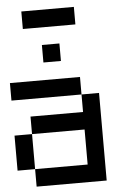

<svg xmlns="http://www.w3.org/2000/svg" viewBox="-64 -1046 728 1092"><g transform="rotate(-5 300.0 -500.0)"><path d="M0 -100V-300H100V-100ZM0 -500V-600H400V-500ZM100 -100H400V-300H100V-400H400V-500H500V0H100ZM100 -900V-1000H400V-900ZM200 -700V-800H300V-700Z"/></g></svg>

Font: Galmuri9 Regular
Style: Regular
Weight: 400
Designer: Lee Minseo (quiple)
Version: Version 2.399;hotconv 1.1.1;makeotfexe 2.6.0 DEVELOPMENT